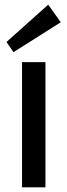

<svg xmlns="http://www.w3.org/2000/svg" viewBox="-20 -808 290 828"><path d="M176 -540V0H75V-540ZM242 -712 38 -583 8 -627 188 -788Z"/></svg>

Font: Pathway Extreme SemiCondensed Medium
Style: Regular
Weight: 500
Width: 4
Version: Version 1.001;gftools[0.9.26]